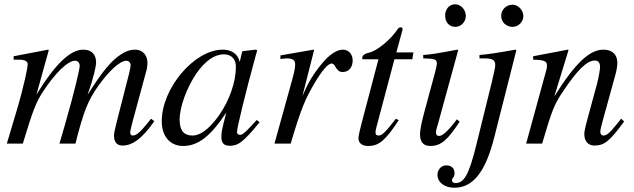

<svg xmlns="http://www.w3.org/2000/svg" viewBox="-20 -674 2975 901"><path d="M704 -105 689 -117 668 -91C638 -54 620 -38 603 -38C595 -38 591 -43 591 -54C591 -58 595 -76 601 -99L669 -350C670 -355 672 -371 672 -378C672 -414 651 -441 614 -441C594 -441 575 -436 551 -421C502 -390 461 -340 391 -229C418 -306 431 -362 431 -381C431 -417 411 -441 371 -441C310 -441 240 -375 151 -230L209 -439L206 -441L44 -410V-394H69C96 -394 110 -387 110 -372C110 -360 95 -277 55 -144L12 0H87C135 -158 149 -194 183 -246C239 -331 298 -389 332 -389C345 -389 354 -380 354 -364C354 -351 330 -245 286 -93L259 0H334C373 -154 393 -203 442 -272C492 -342 543 -389 573 -389C584 -389 593 -380 593 -368C593 -363 591 -350 586 -330L528 -103C518 -64 515 -47 515 -37C515 -7 529 9 555 9C602 9 646 -24 699 -98Z M1185 -111 1158 -82C1128 -49 1115 -41 1106 -41C1098 -41 1092 -47 1092 -54C1092 -74 1134 -246 1181 -417C1184 -427 1185 -429 1187 -438L1180 -441L1119 -434L1116 -431L1105 -383C1097 -420 1068 -441 1025 -441C892 -441 739 -260 739 -105C739 -29 783 11 839 11C909 11 967 -33 1042 -146C1021 -64 1019 -56 1019 -31C1019 -2 1031 10 1059 10C1099 10 1123 -9 1198 -100ZM1087 -361C1087 -290 1057 -204 1010 -136C980 -93 933 -38 883 -38C847 -38 823 -57 823 -112C823 -175 858 -264 900 -327C942 -388 986 -419 1031 -419C1066 -419 1087 -396 1087 -361Z M1399 -223 1454 -439 1451 -441 1296 -414V-397C1311 -399 1319 -400 1327 -400C1347 -400 1365 -395 1365 -374C1365 -353 1363 -344 1349 -292L1268 0H1344C1394 -168 1412 -208 1455 -282C1491 -343 1519 -376 1537 -376C1544 -376 1547 -372 1553 -362C1562 -347 1570 -336 1588 -336C1618 -336 1635 -360 1635 -390C1635 -420 1616 -441 1588 -441C1565 -441 1535 -423 1509 -396C1468 -353 1434 -300 1415 -258Z M1920 -428H1840L1868 -531C1869 -533 1869 -538 1869 -538C1869 -543 1866 -546 1860 -546C1856 -546 1850 -543 1846 -537C1810 -483 1745 -434 1713 -427C1689 -422 1680 -413 1680 -402C1680 -402 1680 -399 1681 -396H1756L1678 -100C1670 -68 1662 -37 1662 -26C1662 -1 1681 11 1708 11C1760 11 1791 -18 1851 -110L1838 -117C1789 -54 1773 -38 1757 -38C1748 -38 1742 -41 1742 -54C1742 -57 1743 -64 1744 -68L1831 -396H1915Z M2166 -599C2166 -628 2143 -654 2116 -654C2089 -654 2069 -632 2069 -601C2069 -569 2088 -548 2117 -548C2143 -548 2166 -571 2166 -599ZM2124 -114C2081 -57 2057 -36 2040 -36C2032 -36 2026 -41 2026 -51C2026 -65 2031 -78 2036 -95L2130 -438L2126 -441C2025 -422 2005 -419 1966 -416V-400C2020 -399 2030 -396 2030 -376C2030 -368 2026 -350 2021 -332L1973 -155C1958 -99 1951 -64 1951 -44C1951 -7 1967 11 2000 11C2050 11 2082 -19 2137 -103Z M2436 -598C2436 -626 2412 -652 2385 -652C2357 -652 2332 -630 2332 -600C2332 -569 2356 -548 2386 -548C2412 -548 2436 -571 2436 -598ZM2403 -438 2399 -441C2315 -426 2262 -418 2230 -416V-400H2256C2292 -400 2304 -391 2304 -369C2304 -359 2300 -338 2288 -289L2216 3C2182 141 2159 185 2119 185C2107 185 2101 180 2101 173C2101 158 2113 161 2113 139C2113 118 2101 102 2074 102C2051 102 2033 122 2033 146C2033 182 2066 207 2112 207C2199 207 2258 134 2299 -28Z M2895 -117C2888 -108 2881 -99 2874 -91C2845 -54 2827 -38 2813 -38C2801 -38 2797 -47 2797 -56C2797 -64 2801 -81 2811 -117L2867 -320C2873 -341 2877 -362 2877 -380C2877 -416 2855 -441 2812 -441C2748 -441 2681 -381 2581 -221L2648 -439L2644 -441C2591 -430 2563 -426 2482 -410V-394C2533 -393 2547 -387 2547 -367C2547 -361 2546 -355 2545 -350L2449 0H2524C2571 -158 2579 -181 2624 -248C2687 -341 2732 -390 2772 -390C2787 -390 2796 -379 2796 -361C2796 -349 2790 -313 2782 -282L2738 -120C2724 -68 2722 -55 2722 -45C2722 -7 2744 9 2769 9C2816 9 2841 -11 2909 -104Z"/></svg>

Font: STIXGeneral
Style: Italic
Weight: 400
Italic angle: -16.33°
Designer: MicroPress Inc., with final additions and corrections provided by Coen Hoffman, Elsevier (retired)
Version: Version 1.1.0